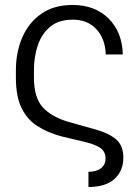

<svg xmlns="http://www.w3.org/2000/svg" viewBox="-20 -573 562 778"><path d="M338.4 184.7V123.2Q370.4 123.2 389 108.7Q407.7 94.1 407.7 68.9Q407.7 41.9 387.3 27.2Q366.8 12.4 326.7 2.8L229.8 -20.2Q172.6 -35.5 130.9 -62.5Q89.1 -89.5 66.8 -136.4Q44.4 -183.2 44.4 -258.2V-287.6Q44.4 -361.9 70.5 -421.9Q96.6 -481.9 147.7 -517.4Q198.9 -552.9 273.8 -552.9Q365.1 -552.9 420.3 -497.7Q475.5 -442.5 477.6 -352.3H408.7Q406.2 -416.5 370.2 -455.1Q334.2 -493.6 274.5 -493.3Q218 -493.3 183.6 -464.8Q149.1 -436.4 133.3 -389.7Q117.5 -343 117.5 -287.6V-258.2Q117.5 -177.2 153.6 -138Q189.6 -98.7 258.9 -78.8L367.2 -48.3Q423.7 -32.3 451.7 -7.1Q479.8 18.1 479.8 65.3Q479.8 119 444.2 151.8Q408.7 184.7 338.4 184.7Z"/></svg>

Font: Inter Zeller Light
Style: Regular
Weight: 300
Designer: Rasmus Andersson; Joe Bland
Foundry: zeller
Version: Version 3.015;git-dec3a8cb1